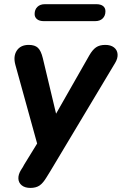

<svg xmlns="http://www.w3.org/2000/svg" viewBox="-20 -714 585 922"><path d="M80.5 102.6Q83.5 97.6 85 95.6Q86.5 93.6 89.5 88.6L96.5 75.8L175.5 -52.6L166.7 5.6L54 -402Q42.5 -443.7 60.7 -471.1Q78.8 -498.4 118.1 -498.4Q147.4 -498.4 162.2 -484.3Q177.1 -470.2 185.7 -434.3L258.7 -128.5H226.7L408.6 -447.7Q424.2 -475 441.3 -486.7Q458.3 -498.4 485.6 -498.4Q511.7 -498.4 527.3 -486.3Q542.9 -474.2 544.6 -454.1Q546.3 -434.1 532.9 -411.8L221.7 107.9L213.3 121.5Q208.3 129.7 203.3 137.7Q186.4 165.7 169.5 177.1Q152.5 188.4 126 188.4Q100 188.4 84.7 176.2Q69.5 164 68.3 144.4Q67.1 124.9 80.5 102.6ZM146.3 -646.6Q146.3 -668.1 159.6 -681Q172.8 -693.9 195.6 -693.9H442.4Q463.3 -693.9 474.8 -685.1Q486.3 -676.3 486.3 -659.8Q486.3 -638.3 473.1 -625.4Q459.9 -612.5 437 -612.5H190.2Q169.3 -612.5 157.8 -621.9Q146.3 -631.3 146.3 -646.6Z"/></svg>

Font: SN Pro Thin
Style: Italic
Weight: 200
Italic angle: -9°
Designer: Tobias Whetton
Foundry: Supernotes
Version: Version 1.003;Glyphs 3.3 (3324)